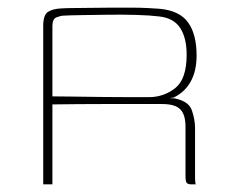

<svg xmlns="http://www.w3.org/2000/svg" viewBox="-20 -482 603 502"><path d="M371 -210Q371 -210 337.5 -210Q304 -210 247 -210Q190 -210 117 -209V0H93V-414Q93 -443 105.5 -451Q118 -459 140 -460Q155 -461 176 -461Q197 -461 222 -461.5Q247 -462 272.5 -462Q298 -462 322 -462Q346 -462 365.5 -461Q385 -460 398 -459Q450 -454 472 -423Q494 -392 494 -337Q494 -297 479 -269.5Q464 -242 436 -228Q435 -227 431.5 -226.5Q428 -226 426 -226V-225Q428 -225 431 -225Q434 -225 435 -225Q473 -218 481.5 -194Q490 -170 490 -146V-16Q490 -12 490.5 -6.5Q491 -1 492 0H480Q473 0 469 -3Q465 -6 465 -22V-151Q465 -182 451.5 -196Q438 -210 404 -210ZM117 -230Q134 -230 168.5 -229.5Q203 -229 243.5 -228.5Q284 -228 318.5 -228Q353 -228 369 -228Q408 -228 438 -251.5Q468 -275 468 -339Q468 -383 451 -409Q434 -435 396 -439Q372 -442 336.5 -443Q301 -444 263 -443.5Q225 -443 193 -442.5Q161 -442 144 -441Q140 -441 128.5 -437Q117 -433 117 -414Z"/></svg>

Font: Genos Thin
Style: Regular
Weight: 100
Designer: Robert E. Leuschke
Foundry: Robert E. Leuschke
Version: Version 1.010